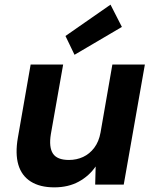

<svg xmlns="http://www.w3.org/2000/svg" viewBox="-20 -795 667 827"><path d="M214 12Q152 12 112.5 -13Q73 -38 59 -85.5Q45 -133 57 -202L112 -517H252L199 -217Q190 -161 208 -133.5Q226 -106 277 -106Q310 -106 338 -119Q366 -132 386 -158.5Q406 -185 413 -224L464 -517H604L513 0H390L392 -78Q364 -37 319 -12.5Q274 12 214 12ZM301 -559 262 -640 456 -775 505 -679Z"/></svg>

Font: DM Sans 11pt ExtraBold
Style: Italic
Weight: 800
Italic angle: -10°
Version: Version 4.004;gftools[0.9.30]